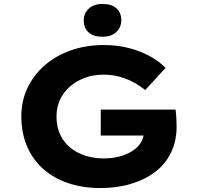

<svg xmlns="http://www.w3.org/2000/svg" viewBox="-20 -942 999 972"><path d="M487 10Q400 10 326.5 -14.5Q253 -39 200 -85.5Q147 -132 117.5 -200Q88 -268 88 -353Q88 -431 119 -496.5Q150 -562 206 -611Q262 -660 338.5 -687Q415 -714 505 -714Q576 -714 635.5 -698Q695 -682 741.5 -656Q788 -630 818 -598L715 -486Q687 -509 655 -526Q623 -543 585.5 -553.5Q548 -564 504 -564Q453 -564 409.5 -548Q366 -532 333.5 -503.5Q301 -475 283.5 -436.5Q266 -398 266 -353Q266 -300 285 -260Q304 -220 337 -193.5Q370 -167 413 -153.5Q456 -140 505 -140Q548 -140 585.5 -150Q623 -160 650 -177.5Q677 -195 692.5 -219Q708 -243 708 -272V-294L731 -256H490V-387H869Q871 -374 872 -356Q873 -338 873.5 -322.5Q874 -307 874 -301Q874 -228 846 -170Q818 -112 766.5 -72.5Q715 -33 644 -11.5Q573 10 487 10ZM499 -756Q453 -756 428.5 -778Q404 -800 404 -839Q404 -874 429 -898Q454 -922 499 -922Q545 -922 569.5 -900Q594 -878 594 -839Q594 -804 569 -780Q544 -756 499 -756Z"/></svg>

Font: Lexend Giga
Style: Bold
Weight: 700
Version: Version 1.007